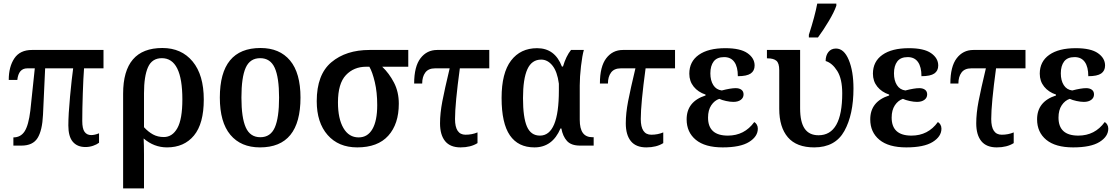

<svg xmlns="http://www.w3.org/2000/svg" viewBox="-20 -816 6260 1076"><path d="M363 -113Q363 -174 372.5 -275Q382 -376 390 -433H233L221 -173Q217 -85 190.5 -42.5Q164 0 100 0H55V-46Q96 -46 118 -80Q140 -114 150 -196L175 -433H133Q84 -433 77 -368H29Q29 -442 60.5 -489Q92 -536 159 -536H560V-433H451Q447 -381 444 -292.5Q441 -204 441 -138Q441 -95 454 -77Q467 -59 491 -59Q511 -59 535 -69V-16Q522 -6 501.5 1Q481 8 459 8Q413 8 388 -21.5Q363 -51 363 -113Z M670 -291Q670 -547 890 -547Q997 -547 1059.5 -471.5Q1122 -396 1122 -258Q1122 -123 1067 -56.5Q1012 10 916 10Q843 10 785 -40Q787 -4 787 49V240H670ZM1002 -259Q1002 -490 887 -490Q832 -490 809.5 -439.5Q787 -389 787 -293V-103Q811 -77 837.5 -62.5Q864 -48 898 -48Q946 -48 974 -98Q1002 -148 1002 -259Z M1212 -269Q1212 -547 1440 -547Q1547 -547 1605.5 -477Q1664 -407 1664 -269Q1664 10 1437 10Q1330 10 1271 -60.5Q1212 -131 1212 -269ZM1544 -269Q1544 -382 1519.5 -436Q1495 -490 1438 -490Q1381 -490 1357 -436.5Q1333 -383 1333 -269Q1333 -156 1357.5 -101.5Q1382 -47 1439 -47Q1496 -47 1520 -101.5Q1544 -156 1544 -269Z M1755 -249Q1755 -398 1837 -467Q1919 -536 2051 -536H2268V-442H2122Q2161 -405 2188 -353Q2215 -301 2215 -235Q2215 -121 2156 -55.5Q2097 10 1982 10Q1877 10 1816 -59.5Q1755 -129 1755 -249ZM2094 -227Q2094 -299 2080.5 -356Q2067 -413 2050 -442H2032Q1963 -442 1918.5 -395Q1874 -348 1874 -242Q1874 -151 1904.5 -98.5Q1935 -46 1990 -46Q2040 -46 2067 -92.5Q2094 -139 2094 -227Z M2446 -125Q2446 -181 2459 -248.5Q2472 -316 2500 -433H2418Q2381 -433 2363.5 -409.5Q2346 -386 2346 -348H2301Q2301 -443 2336.5 -489.5Q2372 -536 2430 -536H2722V-433H2557Q2530 -234 2530 -149Q2530 -61 2589 -61Q2625 -61 2656 -74V-14Q2618 10 2561 10Q2503 10 2474.5 -25Q2446 -60 2446 -125Z M2791 -267Q2791 -407 2844 -476.5Q2897 -546 2990 -546Q3090 -546 3129 -443H3135Q3152 -501 3180 -536H3252Q3243 -505 3236 -445Q3229 -385 3229 -337V-145Q3229 -95 3246.5 -71Q3264 -47 3300 -47H3307V0H3231Q3181 0 3157.5 -26Q3134 -52 3126 -96H3121Q3076 10 2975 10Q2884 10 2837.5 -57.5Q2791 -125 2791 -267ZM3112 -309V-347Q3103 -415 3076 -448.5Q3049 -482 3013 -482Q2960 -482 2935.5 -428Q2911 -374 2911 -266Q2911 -158 2933 -107Q2955 -56 3006 -56Q3112 -56 3112 -309Z M3487 -125Q3487 -181 3500 -248.5Q3513 -316 3541 -433H3459Q3422 -433 3404.5 -409.5Q3387 -386 3387 -348H3342Q3342 -443 3377.5 -489.5Q3413 -536 3471 -536H3763V-433H3598Q3571 -234 3571 -149Q3571 -61 3630 -61Q3666 -61 3697 -74V-14Q3659 10 3602 10Q3544 10 3515.5 -25Q3487 -60 3487 -125Z M3828 -147Q3828 -247 3934 -281V-286Q3892 -300 3867.5 -330.5Q3843 -361 3843 -403Q3843 -471 3896 -508.5Q3949 -546 4045 -546Q4129 -546 4169 -518Q4209 -490 4209 -449Q4209 -419 4187 -404Q4165 -389 4115 -389Q4115 -441 4095.5 -468.5Q4076 -496 4038 -496Q3998 -496 3979.5 -471.5Q3961 -447 3961 -405Q3961 -365 3977.5 -339Q3994 -313 4025 -309Q4075 -322 4103 -322Q4123 -322 4135 -313Q4147 -304 4147 -287Q4147 -268 4131.5 -256.5Q4116 -245 4090 -245Q4072 -245 4049 -250Q4026 -255 4011 -262Q3984 -253 3966 -226Q3948 -199 3948 -157Q3948 -56 4059 -56Q4152 -56 4207 -132Q4215 -128 4221 -118Q4227 -108 4227 -95Q4227 -51 4178 -20.5Q4129 10 4030 10Q3931 10 3879.5 -32.5Q3828 -75 3828 -147Z M4513 -621Q4547 -726 4560 -796H4667V-784Q4655 -749 4625 -698.5Q4595 -648 4564 -606H4513ZM4347 -206V-423Q4347 -462 4331 -475.5Q4315 -489 4282 -489H4278V-536H4464V-209Q4464 -132 4489.5 -95Q4515 -58 4567 -58Q4700 -58 4700 -293Q4700 -374 4672 -418.5Q4644 -463 4607 -474Q4607 -505 4622.5 -524.5Q4638 -544 4665 -544Q4710 -544 4736.5 -480.5Q4763 -417 4763 -320Q4763 -174 4712 -82Q4661 10 4543 10Q4444 10 4395.5 -46.5Q4347 -103 4347 -206Z M4857 -147Q4857 -247 4963 -281V-286Q4921 -300 4896.5 -330.5Q4872 -361 4872 -403Q4872 -471 4925 -508.5Q4978 -546 5074 -546Q5158 -546 5198 -518Q5238 -490 5238 -449Q5238 -419 5216 -404Q5194 -389 5144 -389Q5144 -441 5124.5 -468.5Q5105 -496 5067 -496Q5027 -496 5008.5 -471.5Q4990 -447 4990 -405Q4990 -365 5006.5 -339Q5023 -313 5054 -309Q5104 -322 5132 -322Q5152 -322 5164 -313Q5176 -304 5176 -287Q5176 -268 5160.5 -256.5Q5145 -245 5119 -245Q5101 -245 5078 -250Q5055 -255 5040 -262Q5013 -253 4995 -226Q4977 -199 4977 -157Q4977 -56 5088 -56Q5181 -56 5236 -132Q5244 -128 5250 -118Q5256 -108 5256 -95Q5256 -51 5207 -20.5Q5158 10 5059 10Q4960 10 4908.5 -32.5Q4857 -75 4857 -147Z M5451 -125Q5451 -181 5464 -248.5Q5477 -316 5505 -433H5423Q5386 -433 5368.5 -409.5Q5351 -386 5351 -348H5306Q5306 -443 5341.5 -489.5Q5377 -536 5435 -536H5727V-433H5562Q5535 -234 5535 -149Q5535 -61 5594 -61Q5630 -61 5661 -74V-14Q5623 10 5566 10Q5508 10 5479.5 -25Q5451 -60 5451 -125Z M5792 -147Q5792 -247 5898 -281V-286Q5856 -300 5831.5 -330.5Q5807 -361 5807 -403Q5807 -471 5860 -508.5Q5913 -546 6009 -546Q6093 -546 6133 -518Q6173 -490 6173 -449Q6173 -419 6151 -404Q6129 -389 6079 -389Q6079 -441 6059.5 -468.5Q6040 -496 6002 -496Q5962 -496 5943.5 -471.5Q5925 -447 5925 -405Q5925 -365 5941.5 -339Q5958 -313 5989 -309Q6039 -322 6067 -322Q6087 -322 6099 -313Q6111 -304 6111 -287Q6111 -268 6095.5 -256.5Q6080 -245 6054 -245Q6036 -245 6013 -250Q5990 -255 5975 -262Q5948 -253 5930 -226Q5912 -199 5912 -157Q5912 -56 6023 -56Q6116 -56 6171 -132Q6179 -128 6185 -118Q6191 -108 6191 -95Q6191 -51 6142 -20.5Q6093 10 5994 10Q5895 10 5843.5 -32.5Q5792 -75 5792 -147Z"/></svg>

Font: Noto Serif NarrowSemiBold
Style: Regular
Weight: 600
Width: 4
Designer: Monotype Design Team
Foundry: Monotype Imaging Inc.
Version: Version 1.001